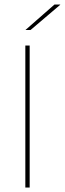

<svg xmlns="http://www.w3.org/2000/svg" viewBox="-20 -844 291 864"><path d="M113.5 0H94V-639H113.5ZM225 -823.5H251V-822.5L117.5 -709H95V-709.5Z"/></svg>

Font: Anek Gurmukhi Medium Thin
Style: Regular
Weight: 250
Version: Version 1.003